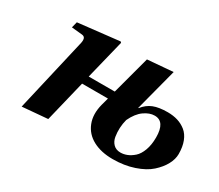

<svg xmlns="http://www.w3.org/2000/svg" viewBox="-98 -711 1061 932"><g transform="rotate(30 432.5 -245.0)"><path d="M562 -185.1Q555.7 -161.6 554.4 -136.7Q553.2 -111.8 557.1 -88.1Q561 -64.5 576.2 -49.3Q591.3 -34.2 616.2 -34.2Q634.3 -34.2 652.6 -41.5Q670.9 -48.8 689 -64.7Q707 -80.6 718.5 -111.6Q730 -142.6 730 -184.1Q730 -272.9 671.9 -272.9Q643.1 -272.9 613.3 -251.7Q583.5 -230.5 562 -185.1ZM89.8 12.2 183.1 -391.1Q189 -412.6 185.8 -424.1Q182.6 -435.5 168.9 -437L108.9 -442.9L117.2 -476.1L348.1 -502L353 -497.1L298.8 -276.9H444.8L502 -490.2L645 -502L583 -265.1H585Q607.9 -294.4 638.7 -306.6Q669.4 -318.8 717.8 -318.8Q749 -318.8 774.4 -311Q799.8 -303.2 820.8 -286.4Q841.8 -269.5 853.5 -239.7Q865.2 -210 865.2 -168.9Q865.2 -140.6 848.9 -110.1Q832.5 -79.6 801.5 -51.8Q770.5 -23.9 717.3 -5.9Q664.1 12.2 599.1 12.2Q534.2 12.2 488.5 -12.2Q442.9 -36.6 424.6 -83Q406.2 -129.4 421.9 -189.9L433.1 -231H288.1L231.9 0Z"/></g></svg>

Font: Linguistics Pro
Style: Bold Italic
Weight: 700
Italic angle: -12°
Designer: Stefan Peev, Context Ltd
Foundry: Stefan Peev, Context Ltd
Version: Version 001.000